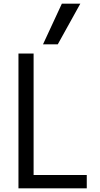

<svg xmlns="http://www.w3.org/2000/svg" viewBox="-20 -1020 540 1040"><path d="M80 0V-730H162V-72H450V0ZM293 -780H213L315 -1000H415Z"/></svg>

Font: M PLUS 1 Code
Style: Regular
Weight: 400
Designer: Coji Morishita
Foundry: UNDERFOREST DESIGN
Version: Version 1.005